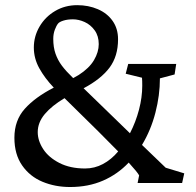

<svg xmlns="http://www.w3.org/2000/svg" viewBox="-20 -713 764 748"><path d="M697.8 -37.6 689.5 0H516.1L522 -29.8Q515.6 -42 481.4 -79.6Q438.5 -34.2 381.3 -9.3Q324.2 15.6 252.9 15.6Q194.8 15.6 145.5 -4.9Q96.2 -25.4 66.2 -68.6Q36.1 -111.8 36.1 -176.3Q36.1 -244.1 76.7 -289.3Q117.2 -334.5 189.5 -371.6Q154.3 -408.7 133.1 -447Q111.8 -485.4 111.8 -527.8Q111.8 -571.3 134 -609.4Q156.2 -647.5 194.8 -670.2Q233.4 -692.9 280.8 -692.9Q324.7 -692.9 361.1 -677.2Q397.5 -661.6 418.7 -631.6Q439.9 -601.6 439.9 -560.1Q439.9 -493.7 406.5 -449.2Q373 -404.8 305.7 -369.1Q360.8 -315.4 405.8 -272Q450.7 -228.5 486.3 -193.8Q508.8 -237.3 521.5 -285.6Q534.2 -334 534.2 -379.4Q534.2 -399.9 533.2 -410.2L469.7 -425.8L479.5 -463.9H666.5L660.2 -422.9L603 -407.7Q603 -341.8 585.4 -273.9Q567.9 -206.1 533.2 -148.4L625.5 -59.6ZM187.5 -561.5Q187.5 -528.8 196.3 -503.7Q205.1 -478.5 221.2 -457Q237.3 -435.5 265.1 -408.7L286.6 -420.9Q327.6 -447.3 346.2 -478.8Q364.7 -510.3 364.7 -541Q364.7 -572.8 348.9 -594.7Q333 -616.7 309.8 -627.2Q286.6 -637.7 264.2 -637.7Q243.2 -637.7 227.3 -632.8Q211.4 -627.9 206.1 -621.1Q199.7 -613.3 193.6 -597.2Q187.5 -581.1 187.5 -561.5ZM440.4 -123Q385.7 -179.7 239.3 -322.8L231.4 -330.6Q182.1 -301.3 154.5 -268.6Q127 -235.8 127 -198.2Q127 -165 148.2 -132.3Q169.4 -99.6 211.4 -78.1Q253.4 -56.6 311.5 -56.6Q348.6 -56.6 381.1 -74Q413.6 -91.3 440.4 -123Z"/></svg>

Font: Vesper Libre
Style: Regular
Weight: 400
Designer: Robert Keller & Kimya Gandhi
Foundry: Mota Italic
Version: Version 1.058